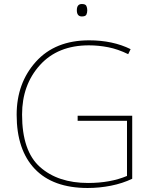

<svg xmlns="http://www.w3.org/2000/svg" viewBox="-20 -927 760 957"><path d="M367 -350V-325H613V-50Q530 -15 419 -15Q269 -15 179.5 -94.5Q90 -174 90 -356Q90 -504 179 -602.5Q268 -701 423 -701Q471 -701 519.5 -691.5Q568 -682 619 -657L631 -682Q542 -726 424 -726Q255 -726 159 -619.5Q63 -513 63 -355Q63 -180 153.5 -85Q244 10 417 10Q476 10 533.5 -1.5Q591 -13 639 -36V-350ZM388 -907Q363 -907 363 -876Q363 -845 388 -845Q406 -845 410.5 -854Q415 -863 415 -876Q415 -888 410.5 -897.5Q406 -907 388 -907Z"/></svg>

Font: Noto Sans UI Thin
Style: Regular
Weight: 250
Designer: Monotype Design Team
Foundry: Monotype Imaging Inc.
Version: Version 1.901